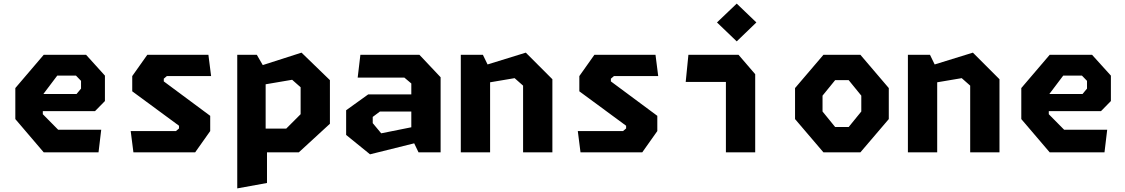

<svg xmlns="http://www.w3.org/2000/svg" viewBox="-20 -845 6240 1065"><path d="M222.5 0H526.5L541.5 -125.5H302.5L217.5 -211.5V-228.5H507L562 -284.5V-425.5L457.5 -541H222.5L65 -356.5V-184.5ZM220.5 -323.5 297.5 -425.5H401.5L429.5 -396.5V-353.5L404.5 -323.5Z M720 0H1062.5L1146 -118V-202.5L888.5 -393.5V-408.5L905.5 -423H1151L1136 -541H797L713.5 -423V-338.5L973 -147.5V-132.5L956 -118H705Z M1296 200 1461 170V0H1637.5L1810 -158.5V-400.5L1652.5 -553L1437.5 -484L1404.5 -541H1296ZM1453.5 -131.5V-377.5L1600.5 -402.5L1647.5 -361V-211.5L1567.5 -131.5Z M2301.5 0H2424V-416.5L2306.5 -541H1979L1964 -414.5H2223L2261.5 -382V-321.5H2022.5L1900 -233.5V-96.5L2032.5 11L2277.5 -50ZM2047.5 -162V-196.5L2087.5 -226.5H2261.5V-139L2094.5 -105.5Z M2881.5 0H3044V-405.5L2896.5 -553L2684.5 -487.5L2658.5 -541H2536V0H2698.5V-388.5L2834.5 -411.5L2881.5 -370Z M3200 0H3542.5L3626 -118V-202.5L3368.5 -393.5V-408.5L3385.5 -423H3631L3616 -541H3277L3193.5 -423V-338.5L3453 -147.5V-132.5L3436 -118H3185Z M4006.5 0H4169V-433.5L4076.5 -541H3798.5L3783.5 -390.5H4006.5ZM3957 -720.5 4066.5 -615.5 4175.5 -720.5 4066.5 -825Z M4547.5 0H4752.5L4910 -184.5V-356.5L4752.5 -541H4547.5L4390 -356.5V-184.5ZM4542.5 -226.5V-314.5L4612.5 -400.5H4687.5L4757.5 -314.5V-226.5L4687.5 -140.5H4612.5Z M5361.5 0H5524V-405.5L5376.5 -553L5164.5 -487.5L5138.5 -541H5016V0H5178.5V-388.5L5314.5 -411.5L5361.5 -370Z M5802.5 0H6106.5L6121.5 -125.5H5882.5L5797.5 -211.5V-228.5H6087L6142 -284.5V-425.5L6037.5 -541H5802.5L5645 -356.5V-184.5ZM5800.5 -323.5 5877.5 -425.5H5981.5L6009.5 -396.5V-353.5L5984.5 -323.5Z"/></svg>

Font: Monaspace Krypton ExtraBold
Style: Regular
Weight: 800
Designer: Riley Cran & the Lettermatic Team
Foundry: Lettermatic
Version: Version 1.101 (Monaspace Krypton)